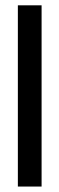

<svg xmlns="http://www.w3.org/2000/svg" viewBox="-20 -684 218 704"><path d="M45.5 0V-664.5H132.5V0Z"/></svg>

Font: Anek Latin Condensed Medium
Style: Regular
Weight: 500
Width: 3
Designer: Yesha Goshar
Foundry: Ek Type
Version: Version 1.003